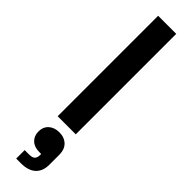

<svg xmlns="http://www.w3.org/2000/svg" viewBox="-340 -677 946 946"><g transform="rotate(45 133.0 -204.0)"><path d="M70 0V-700H196V0ZM73 292V233H103Q126 233 135 224Q144 215 144 195V189H131Q96 189 76 170Q56 151 56 120Q56 88 77 69Q98 50 132 50Q167 50 188.5 70.5Q210 91 210 130V198Q210 243 183.5 267.5Q157 292 106 292Z"/></g></svg>

Font: Space Grotesk
Style: Bold
Weight: 700
Designer: Florian Karsten
Foundry: Florian Karsten
Version: Version 2.000